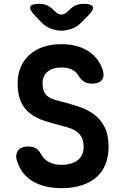

<svg xmlns="http://www.w3.org/2000/svg" viewBox="-20 -970 640 1000"><path d="M389.6 -574.5Q377 -597.2 354 -607.8Q331 -618.5 300 -618.5Q253.1 -618.5 227.4 -596.5Q201.7 -574.6 201.7 -537.2Q201.7 -510.4 208.6 -494.2Q215.5 -478.1 228.5 -468.1Q241.5 -458 259.7 -452.1Q277.8 -446.2 300 -440.6Q350.1 -428.3 394.4 -413.2Q438.7 -398 472.5 -372Q506.3 -345.9 525.9 -306.2Q545.5 -266.4 545.5 -205.3Q545.5 -155.9 530.2 -116.4Q514.9 -76.8 484 -48.8Q453.1 -20.7 407.3 -5.4Q361.4 10 300 10Q254.3 10 217 0.8Q179.7 -8.5 151.1 -25.4Q122.4 -42.4 102.7 -66.6Q83 -90.8 72.5 -120.7Q56.9 -157.9 71.8 -182.4Q86.7 -207 128 -207Q145.9 -207 162.7 -199.7Q179.4 -192.4 193.7 -167.6Q207 -141.3 234.1 -126.4Q261.2 -111.5 300 -111.5Q326.4 -111.5 348 -117.8Q369.7 -124 384.5 -135.5Q399.4 -147 407.5 -164.5Q415.6 -181.9 415.6 -203.9Q415.6 -233.6 406.5 -252.2Q397.4 -270.9 381.7 -282.9Q366 -295 345 -302.2Q324.1 -309.5 300 -315.4Q251.4 -327.4 209.4 -341.5Q167.4 -355.7 136.8 -379Q106.2 -402.4 89 -439.8Q71.8 -477.3 71.8 -536.6Q71.8 -582.7 87.8 -620.3Q103.9 -657.9 133.5 -684.6Q163.1 -711.3 205.2 -725.6Q247.4 -740 300 -740Q340 -740 373.6 -731.6Q407.3 -723.2 434 -707.2Q460.7 -691.2 479.8 -669Q498.8 -646.7 509.3 -620Q526.9 -580.8 513.3 -557.6Q499.6 -534.4 460.2 -534.4Q437.4 -534.4 420.6 -543Q403.9 -551.7 389.6 -574.5ZM186.3 -950Q207.5 -950 224.5 -942.6Q241.4 -935.2 256.9 -919.7L265.7 -911.2Q282.5 -894.4 299.2 -894.1Q316 -893.7 332.8 -910.5L344.3 -921.4Q359.8 -936.6 376.9 -943.3Q394.1 -950 415.3 -950Q456.7 -950 463.3 -934.8Q469.9 -919.7 440.6 -890.4L404.6 -853.7Q382.6 -831 353.7 -820.5Q324.7 -810 300 -810Q275.3 -810 246.1 -820.5Q217 -831 195.7 -853.7L160.7 -890.1Q131.8 -921.1 137.8 -935.5Q143.9 -950 186.3 -950Z"/></svg>

Font: Maple Mono
Style: Regular
Weight: 400
Monospace: yes
Designer: subframe7536
Version: Version 7.300